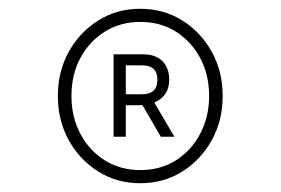

<svg xmlns="http://www.w3.org/2000/svg" viewBox="-20 -731 640 438"><path d="M300 -313Q247 -313 204.5 -339.5Q162 -366 137 -411Q112 -456 112 -512Q112 -568 137 -613Q162 -658 204.5 -684.5Q247 -711 300 -711Q353 -711 395.5 -684.5Q438 -658 463 -613Q488 -568 488 -512Q488 -456 463 -411Q438 -366 395.5 -339.5Q353 -313 300 -313ZM300 -343Q346 -343 381 -365Q416 -387 436.5 -425.5Q457 -464 457 -512Q457 -561 436.5 -599Q416 -637 381 -659Q346 -681 300 -681Q255 -681 219.5 -659Q184 -637 163.5 -599Q143 -561 143 -512Q143 -464 163.5 -425.5Q184 -387 219.5 -365Q255 -343 300 -343ZM239 -419V-607H307Q335 -607 350.5 -591.5Q366 -576 366 -549Q366 -512 332 -497L378 -419H347L305 -491H267V-419ZM304 -582H267V-516H304Q339 -516 339 -549Q339 -582 304 -582Z"/></svg>

Font: Red Hat Mono
Style: Regular
Weight: 300
Monospace: yes
Designer: Pentagram, MCKL
Foundry: Pentagram, MCKL
Version: Version 1.023